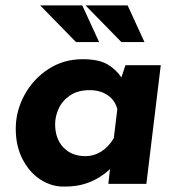

<svg xmlns="http://www.w3.org/2000/svg" viewBox="-20 -677 658 707"><path d="M572 -437 519 0H379L385 -54Q313 12 216 10Q172 11 131 -14.5Q90 -40 64 -89Q38 -138 38 -203Q38 -268 70 -327Q102 -386 158 -422.5Q214 -459 284 -459Q342 -459 374 -441Q406 -423 427 -392L442 -437ZM412 -275Q404 -307 377 -326Q350 -345 310 -345Q267 -345 238.5 -326Q210 -307 196.5 -278Q183 -249 183 -220Q183 -166 213.5 -134Q244 -102 295 -102Q325 -102 352 -118.5Q379 -135 399 -168ZM345 -522H260L128 -657H283ZM512 -522H427L295 -657H450Z"/></svg>

Font: Josefin Sans
Style: Bold Italic
Weight: 700
Italic angle: -7°
Designer: Santiago Orozco
Foundry: Typemade
Version: Version 2.000